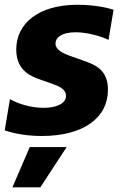

<svg xmlns="http://www.w3.org/2000/svg" viewBox="-22 -573 528 823"><path d="M157 9.9C336.3 9.9 440.7 -68.2 440.7 -188.2C440.7 -274.5 386 -295.1 335.2 -313.2L276.3 -334.2C248.6 -344.1 215.9 -359.4 215.9 -386.7C215.9 -410.9 241.1 -434.7 301.8 -434.7C354.4 -434.7 413.4 -416.5 443.2 -402L464.8 -531.2C413.4 -547.6 352.3 -552.6 310 -552.6C142 -552.6 47.6 -471.6 47.6 -360.8C47.6 -267.8 115.1 -244.7 148.4 -232.6L204.9 -212.7C226.2 -205.3 261 -191.8 261 -162.3C261 -131.4 224.4 -110.8 164.8 -110.8C109.4 -110.8 55.4 -128.2 20.6 -148.1L-1.8 -14.2C47.6 2.5 103.3 9.9 157 9.9ZM31.2 230.1H150.9L263.5 57.5H105.5Z"/></svg>

Font: TID UI Extra Bold
Style: Italic
Weight: 800
Italic angle: -9.39999°
Designer: The TID Project Authors
Foundry: Bakken & Bæck
Version: Version 1.001;hotconv 1.0.109;makeotfexe 2.5.65596